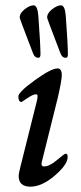

<svg xmlns="http://www.w3.org/2000/svg" viewBox="-20 -687 305 721"><path d="M104 -487Q99 -500 86 -534Q73 -568 63.5 -593.5Q54 -619 54 -621Q54 -638 73 -652.5Q92 -667 106 -667Q121 -667 124 -627Q132 -518 132 -483Q132 -470 124 -470Q110 -470 104 -487ZM207 -487Q202 -500 189 -534Q176 -568 166.5 -593.5Q157 -619 157 -621Q157 -638 176 -652.5Q195 -667 209 -667Q224 -667 227 -627Q235 -518 235 -483Q235 -470 227 -470Q213 -470 207 -487ZM196 -430Q212 -430 212 -405Q212 -385 197 -320L137 -79Q133 -62 145 -62Q166 -62 194 -86Q222 -110 227 -110Q234 -110 234 -97Q234 -69 185.5 -27.5Q137 14 94 14Q50 14 50 -27Q50 -34 56 -58L118 -306Q125 -333 116 -333Q104 -333 83 -318.5Q62 -304 61 -304Q49 -304 49 -325Q49 -341 110.5 -385.5Q172 -430 196 -430Z"/></svg>

Font: EB Garamond 08
Style: Italic
Weight: 400
Italic angle: -14°
Version: Version 0.016